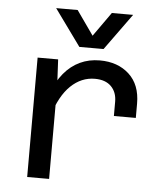

<svg xmlns="http://www.w3.org/2000/svg" viewBox="-55 -833 759 881"><g transform="rotate(5 325.0 -392.0)"><path d="M475 -313.5V-379.5Q475 -423 448.8 -449.5Q422.5 -476 373.5 -476Q311.5 -476 262.8 -429.5Q214 -383 185 -288L170.5 -390Q192.5 -446.5 224.2 -484.8Q256 -523 297.5 -542.5Q339 -562 389 -562Q472 -562 524 -514.2Q576 -466.5 576 -379.5V-313.5ZM103 0V-550H197.5L204 -425V0ZM168 -783.5H267L345.5 -672L424.5 -783.5H522.5L401 -615.5H289.5Z"/></g></svg>

Font: Azeret Mono Thin
Style: Regular
Weight: 100
Designer: Martin Vácha
Foundry: Displaay
Version: Version 1.002